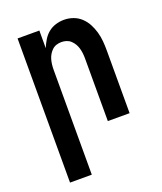

<svg xmlns="http://www.w3.org/2000/svg" viewBox="-138 -617 775 920"><g transform="rotate(-20 250.0 -156.5)"><path d="M59 215V-520H170V-430Q178 -450 189.5 -469Q201 -488 217.5 -501.5Q234 -515 255 -521.5Q276 -528 298 -528Q322 -528 344.5 -520Q367 -512 384.5 -495.5Q402 -479 413 -458Q424 -437 430.5 -414Q437 -391 439 -367.5Q441 -344 441 -320V0H330V-320Q330 -333 328.5 -346Q327 -359 323.5 -371.5Q320 -384 313.5 -395Q307 -406 297.5 -415Q288 -424 275.5 -428Q263 -432 250 -432Q237 -432 224.5 -428Q212 -424 202.5 -415Q193 -406 186.5 -395Q180 -384 176.5 -371.5Q173 -359 171.5 -346Q170 -333 170 -320V215Z"/></g></svg>

Font: Iosevka Term Curly
Style: Bold
Weight: 700
Designer: Belleve Invis
Foundry: Belleve Invis
Version: Version 32.3.0